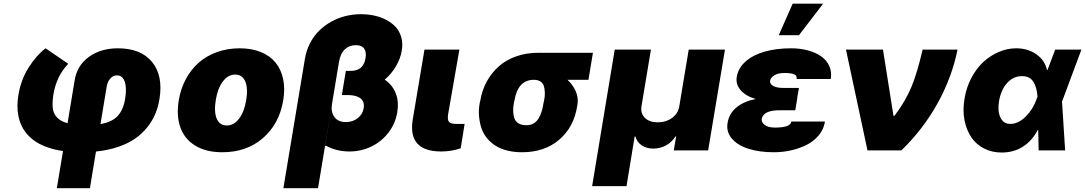

<svg xmlns="http://www.w3.org/2000/svg" viewBox="-20 -814 5872 1039"><path d="M287.6 204.5 321 3.2Q276.3 -3.2 239.3 -16Q202.4 -28.8 175.6 -46Q148.8 -63.2 129.1 -85.2Q109.4 -107.2 97.7 -131.7Q85.9 -156.2 80.1 -184.3Q74.2 -212.4 74.4 -240.8Q74.6 -269.2 79.5 -299.7Q93.4 -383.2 135.5 -449.4Q177.6 -515.6 226.6 -552.6L349.4 -468.8Q284.8 -402.3 268.5 -299.7Q262.8 -261 265.3 -231.2Q267.8 -201.3 287.5 -179.5Q307.2 -157.7 345.5 -147L384.2 -380.7Q397.4 -459.9 461.1 -506.2Q524.9 -552.6 618.6 -552.6Q741.8 -552.6 802.7 -478.9Q863.6 -405.2 843 -278.4Q836.3 -236.2 820.8 -198.7Q805.4 -161.2 777.7 -126.2Q750 -91.3 712.2 -64.6Q674.4 -38 620 -19.4Q565.7 -0.7 499.3 6L466.6 204.5ZM523.8 -142.4Q585.9 -153.4 616.5 -186.1Q647 -218.8 657 -278.4Q666.9 -337.7 655 -372Q643.1 -406.2 612.9 -406.2Q592 -406.2 576.7 -389Q561.4 -371.8 556.8 -342.3Z M1183.2 9.9Q1095.9 9.9 1037.5 -25.4Q979 -60.7 956.3 -124.1Q933.6 -187.5 947.4 -271.3Q957.7 -333.8 985.6 -385.8Q1013.5 -437.9 1055.4 -474.8Q1097.3 -511.7 1154.1 -532.1Q1210.9 -552.6 1277 -552.6Q1342.3 -552.6 1392 -532.1Q1441.8 -511.7 1471.6 -474.8Q1501.4 -437.9 1512.3 -385.8Q1523.1 -333.8 1512.8 -271.3Q1491.5 -143.8 1403.1 -66.9Q1314.6 9.9 1183.2 9.9ZM1207.4 -134.9Q1245.4 -134.9 1273.6 -171.9Q1301.8 -208.8 1312.5 -272.7Q1322.8 -337 1307 -373.8Q1291.2 -410.5 1252.8 -410.5Q1214.5 -410.5 1186.3 -373.6Q1158 -336.6 1147.7 -272.7Q1137.1 -208.5 1152.9 -171.7Q1168.7 -134.9 1207.4 -134.9Z M1932.5 -737.2Q1969.8 -737.2 2004.4 -729.9Q2039.1 -722.7 2069.4 -706.9Q2099.8 -691.1 2120.9 -668.3Q2142 -645.6 2151.5 -612.4Q2160.9 -579.2 2154.1 -539.8Q2147 -496.8 2122.7 -455.4Q2098.4 -414.1 2061.8 -382.8Q2103.7 -354.8 2121.4 -309.5Q2139.2 -264.2 2130 -207.4Q2119.7 -144.5 2081.3 -95.3Q2043 -46.2 1987.9 -20.2Q1932.9 5.7 1871.4 5.7Q1800.4 5.7 1743.6 -25.6L1739.3 -24.1L1776.3 -248.6Q1769.9 -207.7 1789.8 -180.6Q1809.7 -153.4 1851.6 -153.4Q1888.8 -153.4 1915.8 -174.5Q1942.8 -195.7 1948.2 -228.7Q1951.3 -248.6 1945.3 -263Q1939.3 -277.3 1926.1 -285.2Q1913 -293 1897 -296.3Q1881 -299.7 1861.5 -299.7H1830.3L1833.5 -319.6H1833.1L1851.6 -430.4H1878.6Q1896.7 -430.4 1910.5 -435.4Q1924.4 -440.3 1932.4 -447.3Q1940.3 -454.2 1946.2 -464.7Q1952.1 -475.1 1954.2 -482.8Q1956.3 -490.4 1958.1 -500Q1963.8 -532 1950.8 -550.8Q1937.9 -569.6 1905.5 -569.6Q1870.4 -569.6 1846.2 -547.1Q1822.1 -524.5 1814.6 -480.1L1701 204.5H1513.5L1630 -495.7Q1637.4 -540.8 1657.5 -579.7Q1677.6 -618.6 1706.5 -647.2Q1735.4 -675.8 1771.7 -696.2Q1807.9 -716.6 1848.7 -726.9Q1889.6 -737.2 1932.5 -737.2Z M2277 -545.5H2465.9L2404.8 -194.6Q2400.6 -165.1 2409.8 -154.3Q2419 -143.5 2450.3 -143.5H2494.3L2473 -11.4Q2421.9 5.7 2367.9 5.7Q2186.8 5.7 2213.1 -164.8Z M2576.3 -258.5 2579.2 -269.9Q2588.4 -325.6 2614 -372.7Q2639.6 -419.7 2678.8 -454.5Q2718 -489.3 2773.1 -508.9Q2828.1 -528.4 2893.1 -528.4H3188.6L3164.4 -382.1H3051.1Q3080.6 -354.4 3095.9 -319.4Q3111.2 -284.4 3104.8 -248.6L3103.3 -238.6Q3085.2 -125.7 3006 -57.9Q2926.8 9.9 2805 9.9Q2761.4 9.9 2724.8 0.7Q2688.2 -8.5 2661.4 -25.6Q2634.6 -42.6 2614.9 -66.8Q2595.2 -90.9 2585.2 -120.7Q2575.3 -150.6 2572.3 -185.4Q2569.2 -220.2 2576.3 -258.5ZM2763.8 -269.9 2761 -258.5Q2756 -232.2 2757.1 -210Q2758.2 -187.9 2764.6 -171.3Q2771 -154.8 2787.3 -145.6Q2803.6 -136.4 2829.2 -136.4Q2850.5 -136.4 2866.7 -145.4Q2882.8 -154.5 2893.5 -171.7Q2904.1 -188.9 2910.7 -209.7Q2917.3 -230.5 2921.5 -258.5L2924.4 -269.9Q2929 -292.6 2928.4 -313Q2927.9 -333.5 2922.9 -348.9Q2918 -364.3 2904.3 -373.2Q2890.6 -382.1 2869 -382.1Q2782.7 -382.1 2763.8 -269.9Z M3184.3 193.2 3306.5 -545.5H3502.5L3451.3 -238.6Q3445.3 -200.3 3470 -176.1Q3494.7 -152 3539.4 -152Q3584.5 -152 3617.2 -176.1Q3649.9 -200.3 3655.9 -238.6L3707 -545.5H3903.1L3812.1 0H3626.1L3638.8 -75.3H3634.6Q3616.5 -45.1 3584.9 -27.5Q3553.3 -9.9 3515.3 -9.9Q3478.3 -9.9 3452.4 -27.7Q3426.5 -45.5 3418.7 -75.3H3414.4L3370.4 193.2Z M4069.6 -278.4Q4016 -293.7 3988.1 -325.8Q3960.2 -358 3967 -397.7Q3974.8 -446.7 4015.8 -482.2Q4056.8 -517.8 4119.9 -535.2Q4182.9 -552.6 4261 -552.6Q4310.4 -552.6 4352.3 -541.2Q4394.2 -529.8 4423.8 -509.1Q4453.5 -488.3 4467.7 -456.5Q4481.9 -424.7 4475.5 -386.4H4290.8Q4294 -405.2 4276.8 -412.1Q4259.6 -419 4225.5 -419Q4190.3 -419 4170.3 -406.4Q4150.2 -393.8 4147.4 -377.8Q4144.5 -359.7 4164.4 -348.9Q4184.3 -338.1 4218.4 -338.1H4303.6L4294.4 -286.9H4295.1L4283.7 -217.3H4198.5Q4110.8 -217.3 4101.9 -170.5Q4099.8 -152.3 4118.1 -138Q4136.4 -123.6 4174.4 -123.6Q4258.2 -123.6 4262.4 -156.2H4444.2Q4437.9 -114.7 4410.9 -82Q4383.9 -49.4 4344.6 -29.8Q4305.4 -10.3 4260.1 -0.2Q4214.8 9.9 4167.3 9.9Q4089.5 9.9 4030.4 -8.9Q3971.2 -27.7 3940.2 -64.3Q3909.1 -100.9 3917.3 -149.1Q3925.4 -199.2 3964.8 -232.2Q4004.3 -265.3 4069.6 -278.4ZM4194.2 -623.6 4269.5 -794H4434.3L4303.6 -623.6Z M4674.4 0 4557.9 -545.5H4758.2L4815 -187.5H4820.7Q4879.6 -266 4911.6 -342.3Q4943.5 -418.7 4972.7 -545.5H5161.6Q5131.7 -395.6 5053.1 -254.1Q4974.4 -112.6 4857.6 0Z M5400.2 11.4Q5347.7 11.4 5305 -10.5Q5262.4 -32.3 5236.2 -71.2Q5209.9 -110.1 5199.2 -164.1Q5188.6 -218 5199.9 -282.7Q5209.9 -342 5236.9 -392.9Q5263.8 -443.9 5301.3 -478.5Q5338.8 -513.1 5384.8 -532.8Q5430.8 -552.6 5478.3 -552.6Q5542.3 -552.6 5588.2 -520.2Q5634.2 -487.9 5646 -434.7L5648.4 -435L5690 -545.5H5832L5729.8 -271.3L5726.9 -266L5744 0H5600.5L5598.4 -109.7L5594.8 -109.4Q5566.8 -54.3 5517.2 -21.5Q5467.7 11.4 5400.2 11.4ZM5594.5 -291.2Q5590.6 -343.8 5571 -372.9Q5551.5 -402 5511 -402Q5462.4 -402 5429.2 -364Q5396 -326 5386 -265.6Q5377.5 -210.9 5394.2 -177.2Q5410.9 -143.5 5447.1 -143.5Q5490.8 -143.5 5530.9 -183.6Q5571 -223.7 5589.1 -277Z"/></svg>

Font: Karasuma Gothic
Style: Italic
Weight: 900
Italic angle: -9.39999°
Designer: Rasmus Andersson / Ryoko Nishizuka
Foundry: Genbu
Version: Version 1.00